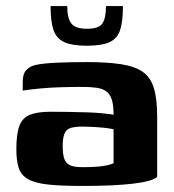

<svg xmlns="http://www.w3.org/2000/svg" viewBox="-20 -609 574 634"><path d="M253 5Q183 5 140 0.5Q97 -4 73.5 -17Q50 -30 42 -54Q34 -78 34 -116Q34 -167 44 -193.5Q54 -220 79 -230Q104 -240 146 -240Q171 -240 203.5 -239.5Q236 -239 267.5 -238Q299 -237 322.5 -234.5Q346 -232 355 -230Q355 -261 349.5 -279Q344 -297 332 -306.5Q320 -316 300 -319Q280 -322 251 -322Q216 -322 181.5 -321Q147 -320 114.5 -317Q82 -314 55 -310V-338Q55 -365 67 -378Q79 -391 100 -395Q123 -400 168.5 -402Q214 -404 267 -404Q334 -404 379.5 -397Q425 -390 451 -372Q477 -354 488 -318.5Q499 -283 499 -224V-25Q483 -10 419.5 -2.5Q356 5 253 5ZM252 -57Q280 -57 299.5 -58.5Q319 -60 333 -63Q347 -66 355 -70V-182Q344 -185 324.5 -187Q305 -189 285 -190Q265 -191 254 -191Q230 -191 215 -187Q200 -183 193.5 -169Q187 -155 187 -126Q187 -101 192 -85.5Q197 -70 211 -63.5Q225 -57 252 -57ZM267 -458Q218 -458 192 -470Q166 -482 156.5 -510.5Q147 -539 147 -589H202Q202 -548 216 -531Q230 -514 267 -514Q307 -514 318.5 -532Q330 -550 330 -589H386Q386 -538 376.5 -509.5Q367 -481 341 -469.5Q315 -458 267 -458Z"/></svg>

Font: Genos Thin
Style: Bold
Weight: 700
Version: Version 1.010